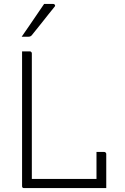

<svg xmlns="http://www.w3.org/2000/svg" viewBox="-20 -963 640 983"><path d="M104 0Q101 0 99 -0.5Q97 -1 95.5 -2.5Q94 -4 93.5 -6Q93 -8 93 -11Q93 -96 93 -184.5Q93 -273 93 -354.5Q93 -436 93 -500Q93 -564 93 -600Q93 -625 93 -650Q93 -675 93 -700Q103 -700 112.5 -700Q122 -700 132 -700Q136 -700 138 -698.5Q140 -697 141.5 -695Q143 -693 143 -689Q143 -609 143 -528.5Q143 -448 143 -368Q143 -288 143 -207.5Q143 -127 143 -47H493Q500 -47 505.5 -42.5Q511 -38 515 -30.5Q519 -23 521.5 -15Q524 -7 524 0ZM474 -185Q481 -185 487.5 -185Q494 -185 500.5 -185Q507 -185 513 -185Q517 -185 519 -183.5Q521 -182 522.5 -180Q524 -178 524 -174Q524 -156 524 -133.5Q524 -111 524 -87Q524 -63 524 -40.5Q524 -18 524 0Q504 0 493 -3Q482 -6 478 -13Q474 -20 474 -31Q474 -52 474 -80Q474 -108 474 -136Q474 -164 474 -185ZM206 -943Q218 -943 224.5 -943Q231 -943 236.5 -943Q242 -943 252 -943Q258 -943 261 -938Q264 -933 259 -928Q241 -906 228 -889.5Q215 -873 203.5 -858.5Q192 -844 178 -826.5Q164 -809 143 -783Q141 -780 136.5 -777.5Q132 -775 126 -775Q119 -775 113.5 -775Q108 -775 102.5 -775Q97 -775 91 -775Q112 -805 130 -831.5Q148 -858 166.5 -885Q185 -912 206 -943Z"/></svg>

Font: Recursive Monospace Light
Style: Regular
Weight: 300
Version: Version 1.047